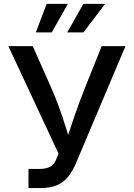

<svg xmlns="http://www.w3.org/2000/svg" viewBox="-20 -964 686 984"><path d="M126 0V-98.1H179.7Q215.8 -98.1 236.8 -109.4Q257.8 -120.6 267.6 -146L279.8 -177.2L22.9 -727.5H147.9L238.8 -522.5Q264.6 -464.8 282.7 -414.3Q300.8 -363.8 315.4 -316.9Q330.1 -270 344.7 -223.6H313Q334 -286.6 358.6 -360.1Q383.3 -433.6 418.9 -522.5L501 -727.5H623L369.1 -127Q352.5 -88.4 330.6 -59.8Q308.6 -31.2 273.7 -15.6Q238.8 0 184.1 0ZM245.1 -797.9H163.6L219.2 -944.3H328.1ZM407.7 -797.9H324.7L407.2 -944.3H519Z"/></svg>

Font: Inter 16pt Medium
Style: Regular
Weight: 500
Version: Version 4.001;git-66647c0bb